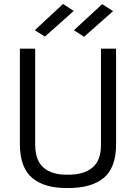

<svg xmlns="http://www.w3.org/2000/svg" viewBox="-20 -937 684 966"><path d="M206 -753 351 -882 297 -917 155 -785ZM403 -752 549 -881 494 -916 352 -785ZM157 -692H80V-210Q81 -92 143 -41Q204 10 319 9Q438 10 501 -41Q564 -93 564 -210V-692H488V-208Q488 -128 444 -93Q400 -57 319 -58Q242 -57 200 -93Q158 -128 157 -208Z"/></svg>

Font: RazerF5
Style: Regular
Weight: 400
Foundry: Razer Inc.
Version: Version 2